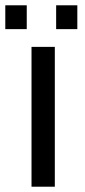

<svg xmlns="http://www.w3.org/2000/svg" viewBox="-24 -705 322 725"><path d="M95 0V-528H183V0ZM188 -595V-685H268V-595ZM-4 -595V-685H77V-595Z"/></svg>

Font: Libra Sans
Style: Regular
Weight: 400
Foundry: Context Ltd
Version: Version 1.000; ttfautohint (v1.3)